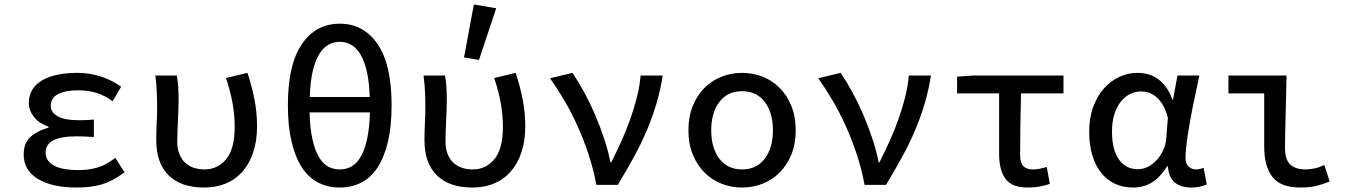

<svg xmlns="http://www.w3.org/2000/svg" viewBox="-20 -827 6040 859"><path d="M323 12Q213 12 149.5 -26.5Q86 -65 86 -136Q86 -188 117.5 -215.5Q149 -243 197 -256V-260Q153 -276 131 -305Q109 -334 109 -367Q109 -401 125 -426.5Q141 -452 170 -468.5Q199 -485 239 -493Q279 -501 327 -501Q381 -501 430.5 -485Q480 -469 522 -439L484 -374Q449 -400 411 -411.5Q373 -423 331 -423Q271 -423 239 -405.5Q207 -388 207 -354Q207 -324 238.5 -306.5Q270 -289 337 -289Q365 -289 400 -292V-214Q358 -217 322 -217Q184 -217 184 -145Q184 -108 220 -87Q256 -66 333 -66Q375 -66 414.5 -77Q454 -88 496 -121L537 -56Q510 -36 484.5 -22.5Q459 -9 433 -1.5Q407 6 380 9Q353 12 323 12Z M894 12Q790 12 734.5 -42.5Q679 -97 679 -201Q679 -238 681 -275.5Q683 -313 683 -350Q683 -379 681.5 -414.5Q680 -450 675 -489H771Q776 -463 777.5 -434.5Q779 -406 779 -373Q779 -355 778 -333Q777 -311 776 -287Q775 -263 774 -239Q773 -215 773 -194Q773 -161 783 -137Q793 -113 809.5 -98Q826 -83 848 -76Q870 -69 895 -69Q954 -69 992 -115Q1030 -161 1030 -259Q1030 -309 1021 -362Q1012 -415 991 -478L1087 -501Q1107 -441 1118.5 -382Q1130 -323 1130 -263Q1130 -197 1113 -146Q1096 -95 1065 -59.5Q1034 -24 990.5 -6Q947 12 894 12Z M1500 12Q1447 12 1404 -10Q1361 -32 1331 -77.5Q1301 -123 1284.5 -192.5Q1268 -262 1268 -357Q1268 -538 1330.5 -629.5Q1393 -721 1500 -721Q1607 -721 1669.5 -629.5Q1732 -538 1732 -357Q1732 -262 1715.5 -192.5Q1699 -123 1669 -77.5Q1639 -32 1596 -10Q1553 12 1500 12ZM1500 -640Q1473 -640 1449.5 -627Q1426 -614 1408 -584.5Q1390 -555 1379 -508Q1368 -461 1366 -393H1634Q1632 -461 1621 -508Q1610 -555 1592 -584.5Q1574 -614 1550.5 -627Q1527 -640 1500 -640ZM1500 -69Q1528 -69 1551.5 -81.5Q1575 -94 1593 -124Q1611 -154 1622 -203Q1633 -252 1635 -324H1365Q1367 -252 1378 -203Q1389 -154 1407 -124Q1425 -94 1448.5 -81.5Q1472 -69 1500 -69Z M2094 12Q1990 12 1934.5 -42.5Q1879 -97 1879 -201Q1879 -238 1881 -275.5Q1883 -313 1883 -350Q1883 -379 1881.5 -414.5Q1880 -450 1875 -489H1971Q1976 -463 1977.5 -434.5Q1979 -406 1979 -373Q1979 -355 1978 -333Q1977 -311 1976 -287Q1975 -263 1974 -239Q1973 -215 1973 -194Q1973 -161 1983 -137Q1993 -113 2009.5 -98Q2026 -83 2048 -76Q2070 -69 2095 -69Q2154 -69 2192 -115Q2230 -161 2230 -259Q2230 -309 2221 -362Q2212 -415 2191 -478L2287 -501Q2307 -441 2318.5 -382Q2330 -323 2330 -263Q2330 -197 2313 -146Q2296 -95 2265 -59.5Q2234 -24 2190.5 -6Q2147 12 2094 12ZM2123 -559 2056 -570 2100 -807 2200 -790Z M2648 0Q2635 -71 2613 -137Q2591 -203 2564 -263Q2537 -323 2505.5 -376.5Q2474 -430 2441 -477L2541 -501Q2567 -463 2593.5 -414.5Q2620 -366 2642.5 -313.5Q2665 -261 2683 -206.5Q2701 -152 2711 -101H2715Q2738 -147 2760 -195.5Q2782 -244 2799.5 -293.5Q2817 -343 2829.5 -392Q2842 -441 2846 -489H2945Q2935 -425 2917.5 -365.5Q2900 -306 2875 -246.5Q2850 -187 2817 -126.5Q2784 -66 2744 0Z M3300 12Q3252 12 3208.5 -5Q3165 -22 3132 -55Q3099 -88 3079.5 -135.5Q3060 -183 3060 -244Q3060 -305 3079.5 -353Q3099 -401 3132 -434Q3165 -467 3208.5 -484Q3252 -501 3300 -501Q3348 -501 3391.5 -484Q3435 -467 3468 -434Q3501 -401 3520.5 -353Q3540 -305 3540 -244Q3540 -183 3520.5 -135.5Q3501 -88 3468 -55Q3435 -22 3391.5 -5Q3348 12 3300 12ZM3300 -69Q3365 -69 3401.5 -117Q3438 -165 3438 -244Q3438 -323 3401.5 -371Q3365 -419 3300 -419Q3235 -419 3198.5 -371Q3162 -323 3162 -244Q3162 -165 3198.5 -117Q3235 -69 3300 -69Z M3848 0Q3835 -71 3813 -137Q3791 -203 3764 -263Q3737 -323 3705.5 -376.5Q3674 -430 3641 -477L3741 -501Q3767 -463 3793.5 -414.5Q3820 -366 3842.5 -313.5Q3865 -261 3883 -206.5Q3901 -152 3911 -101H3915Q3938 -147 3960 -195.5Q3982 -244 3999.5 -293.5Q4017 -343 4029.5 -392Q4042 -441 4046 -489H4145Q4135 -425 4117.5 -365.5Q4100 -306 4075 -246.5Q4050 -187 4017 -126.5Q3984 -66 3944 0Z M4578 12Q4507 12 4478.5 -27Q4450 -66 4450 -138V-409H4262V-484L4333 -489H4738V-409H4548Q4546 -335 4545 -265Q4544 -195 4544 -132Q4544 -98 4558.5 -83.5Q4573 -69 4602 -69Q4617 -69 4631.5 -72Q4646 -75 4663 -80L4677 -5Q4658 3 4632.5 7.5Q4607 12 4578 12Z M5049 12Q5005 12 4969 -4.5Q4933 -21 4907.5 -52.5Q4882 -84 4867.5 -130.5Q4853 -177 4853 -237Q4853 -300 4871 -349Q4889 -398 4919 -431.5Q4949 -465 4988 -483Q5027 -501 5069 -501Q5093 -501 5116 -495Q5139 -489 5159.5 -474.5Q5180 -460 5197 -437Q5214 -414 5225 -381H5228L5248 -489H5346Q5336 -442 5325 -390.5Q5314 -339 5305 -289Q5296 -239 5290 -195Q5284 -151 5284 -119Q5284 -94 5298 -81.5Q5312 -69 5332 -69Q5340 -69 5348.5 -71Q5357 -73 5365 -76L5379 -2Q5368 3 5350.5 7.5Q5333 12 5309 12Q5264 12 5236.5 -10Q5209 -32 5205 -83H5202Q5171 -34 5134 -11Q5097 12 5049 12ZM5071 -70Q5094 -70 5116 -81Q5138 -92 5155.5 -111.5Q5173 -131 5184.5 -156Q5196 -181 5198 -210L5205 -300Q5196 -335 5182 -358Q5168 -381 5151.5 -394.5Q5135 -408 5118 -413Q5101 -418 5086 -418Q5061 -418 5037.5 -407Q5014 -396 4995.5 -373.5Q4977 -351 4966 -317Q4955 -283 4955 -238Q4955 -157 4986 -113.5Q5017 -70 5071 -70Z M5798 12Q5710 12 5673 -35Q5636 -82 5636 -171V-409H5476V-489H5736Q5735 -448 5734 -405Q5733 -362 5732 -320Q5731 -278 5730 -238.5Q5729 -199 5729 -165Q5729 -114 5752 -91.5Q5775 -69 5822 -69Q5839 -69 5861 -73.5Q5883 -78 5905 -89L5929 -15Q5903 -4 5872 4Q5841 12 5798 12Z"/></svg>

Font: Source Code Pro Medium
Style: Regular
Weight: 500
Monospace: yes
Designer: Paul D. Hunt, Teo Tuominen
Foundry: Adobe Systems Incorporated
Version: Version 2.030;PS 1.000;hotconv 16.6.51;makeotf.lib2.5.65220